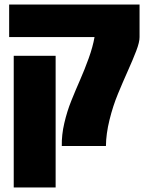

<svg xmlns="http://www.w3.org/2000/svg" viewBox="-20 -636 649 839"><path d="M20 -616.2H589.8V-474.1Q590.3 -452.6 575.2 -413.3Q560.1 -374 538.6 -326.2Q517.1 -278.3 495.4 -225.8Q473.6 -173.3 458.5 -112.1Q443.4 -50.8 442.9 2H250Q249 -46.4 261 -97.9Q272.9 -149.4 291.7 -196Q310.5 -242.7 330.1 -287.1Q349.6 -331.5 367.7 -381.6Q385.7 -431.6 393.1 -474.1H20ZM40 -392.1H223.1V183.1H40Z"/></svg>

Font: LT Superior Black
Style: Regular
Weight: 900
Designer: Daniel Lyons
Foundry: LyonsType
Version: Version 2.005